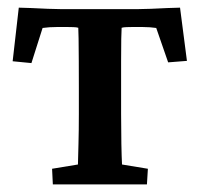

<svg xmlns="http://www.w3.org/2000/svg" viewBox="-20 -484 525 504"><path d="M452.6 -463.9 470.7 -324.2 421.4 -320.3 390.1 -410.6Q382.3 -411.6 373.5 -412.4Q364.7 -413.1 354 -413.1H327.6Q320.8 -413.1 312.5 -412.8Q304.2 -412.6 299.3 -411.1Q298.8 -406.2 298.3 -382.1Q297.9 -357.9 297.9 -324Q297.9 -290 297.9 -254.9V-184.6Q297.9 -141.1 298.6 -106Q299.3 -70.8 300.3 -52.2L368.2 -41L365.7 0H118.7L116.7 -41L184.6 -52.2Q185.1 -70.8 186 -106Q187 -141.1 187 -184.6V-254.9Q187 -290 186.8 -324Q186.5 -357.9 186.3 -382.1Q186 -406.2 185.5 -411.1Q180.7 -412.6 172.1 -412.8Q163.6 -413.1 156.7 -413.1H129.9Q108.9 -413.1 91.8 -410.6L62.5 -318.4L13.2 -323.2L29.3 -463.9Q40.5 -463.9 61.8 -462.9Q83 -461.9 105.5 -460.9Q127.9 -460 142.1 -460H339.8Q354 -460 376.2 -460.9Q398.4 -461.9 419.9 -462.9Q441.4 -463.9 452.6 -463.9Z"/></svg>

Font: Lateef
Style: Bold
Weight: 700
Designer: SIL International
Foundry: SIL International
Version: Version 4.200